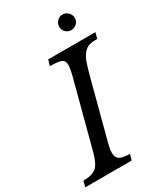

<svg xmlns="http://www.w3.org/2000/svg" viewBox="-261 -1051 980 1143"><g transform="rotate(-30 229.5 -479.5)"><path d="M329.1 -565.9 224.1 -168Q211.9 -123 211.9 -98.1Q211.9 -65.4 232.9 -52.7Q253.9 -40 303.2 -40L291 0H-27.8L-17.1 -40Q43.9 -40 71.5 -63.2Q99.1 -86.4 118.2 -158.2L234.9 -600.1Q250 -657.7 250 -682.1Q250 -711.4 228.8 -720.7Q207.5 -730 150.9 -730L162.1 -770H486.8L476.1 -730Q441.9 -730 421.1 -723.9Q400.4 -717.8 383.3 -698.5Q366.2 -679.2 354.7 -649.4Q343.3 -619.6 329.1 -565.9ZM315.9 -903.8Q315.9 -926.8 331.5 -942.9Q347.2 -959 368.2 -959Q391.1 -959 407 -942.9Q422.9 -926.8 422.9 -903.8Q422.9 -882.8 407 -867.4Q391.1 -852.1 368.2 -852.1Q347.2 -852.1 331.5 -867.4Q315.9 -882.8 315.9 -903.8Z"/></g></svg>

Font: Libre Baskerville
Style: Italic
Weight: 400
Designer: Pablo Impallari, Rodrigo Fuenzalida
Foundry: Pablo Impallari, Rodrigo Fuenzalida
Version: Version 1.000